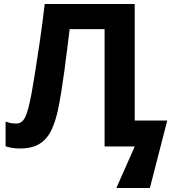

<svg xmlns="http://www.w3.org/2000/svg" viewBox="-20 -734 878 962"><path d="M655 -130H818L731 208H563L655 0H504V-588H329Q323 -542 316.5 -488Q310 -434 302.5 -378.5Q295 -323 287 -273.5Q279 -224 271 -186Q258 -124 236.5 -80Q215 -36 177.5 -13Q140 10 80 10Q41 10 8 -1V-125Q21 -120 33.5 -117.5Q46 -115 61 -115Q90 -115 105.5 -145.5Q121 -176 137 -260Q143 -292 154 -360Q165 -428 178.5 -519.5Q192 -611 204 -714H655Z"/></svg>

Font: BC Sans
Style: Bold
Weight: 700
Designer: Monotype Design Team
Province of B.C.
Foundry: Monotype Imaging Inc.
Version: Version 2.000;GOOG;noto-source:20170915:90ef993387c0